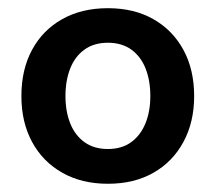

<svg xmlns="http://www.w3.org/2000/svg" viewBox="-20 -760 521 464"><path d="M240.7 -315.9Q177.2 -315.9 130.1 -342.8Q83 -369.6 57.4 -417.2Q31.7 -464.8 31.7 -527.8Q31.7 -591.8 57.4 -639.4Q83 -687 130.1 -713.6Q177.2 -740.2 240.7 -740.2Q304.2 -740.2 350.8 -713.6Q397.5 -687 423.3 -639.4Q449.2 -591.8 449.2 -527.8Q449.2 -464.8 423.3 -417Q397.5 -369.1 350.8 -342.5Q304.2 -315.9 240.7 -315.9ZM240.7 -399.9Q274.4 -399.9 297.1 -416.5Q319.8 -433.1 331.5 -461.9Q343.3 -490.7 343.3 -527.8Q343.3 -565.4 331.8 -594.5Q320.3 -623.5 297.4 -640.1Q274.4 -656.7 240.7 -656.7Q207 -656.7 184.1 -640.1Q161.1 -623.5 149.7 -594.5Q138.2 -565.4 138.2 -527.8Q138.2 -490.7 149.7 -461.9Q161.1 -433.1 184.1 -416.5Q207 -399.9 240.7 -399.9Z"/></svg>

Font: Inter 18pt SemiBold
Style: Regular
Weight: 600
Designer: Rasmus Andersson
Foundry: rsms
Version: Version 4.001;git-66647c0bb